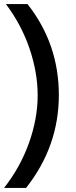

<svg xmlns="http://www.w3.org/2000/svg" viewBox="-33 -727 371 943"><path d="M-4 -707H102Q256 -512 256 -260Q256 -8 95 196H-13Q67 94 109.5 -25.5Q152 -145 152 -258Q152 -371 112 -488.5Q72 -606 -4 -707Z"/></svg>

Font: Hind Mysuru Medium
Style: Regular
Weight: 500
Designer: Manushi Parikh, Hitesh Malaviya
Foundry: Indian Type Foundry
Version: Version 0.703;PS 1.0;hotconv 1.0.86;makeotf.lib2.5.63406